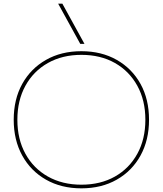

<svg xmlns="http://www.w3.org/2000/svg" viewBox="-20 -1020 890 1050"><path d="M425 10Q315 10 231.5 -37.5Q148 -85 101.5 -169.5Q55 -254 55 -365Q55 -477 101.5 -561Q148 -645 231.5 -692.5Q315 -740 425 -740Q535 -740 618.5 -692.5Q702 -645 748.5 -561Q795 -477 795 -365Q795 -254 748.5 -169.5Q702 -85 618.5 -37.5Q535 10 425 10ZM425 -10Q530 -10 608.5 -54.5Q687 -99 731 -179Q775 -259 775 -365Q775 -471 731 -551Q687 -631 608.5 -675.5Q530 -720 425 -720Q321 -720 242 -675.5Q163 -631 119 -551Q75 -471 75 -365Q75 -259 119 -179Q163 -99 242 -54.5Q321 -10 425 -10ZM419 -780 298 -1000H321L442 -780Z"/></svg>

Font: M PLUS 1 Thin Thin
Style: Regular
Weight: 250
Version: Version 1.001